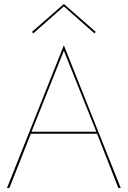

<svg xmlns="http://www.w3.org/2000/svg" viewBox="-20 -942 640 962"><path d="M127 -272H472V-282H127ZM300 -688 465 -276 466 -273 573 0H585L300 -715L15 0H27L135 -273L136 -277ZM300 -910 453 -775 460 -782 300 -922 140 -782 147 -775Z"/></svg>

Font: Jost Thin
Style: Regular
Weight: 250
Version: Version 3.710